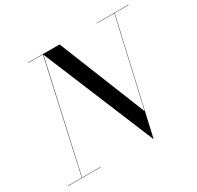

<svg xmlns="http://www.w3.org/2000/svg" viewBox="-196 -938 1166 1135"><g transform="rotate(-30 387.5 -370.0)"><path d="M540 10 225 -750H340L578 -157L713 -750H715L542 10ZM-35 0V-2H187V0ZM59 0 225 -748H125V-750H228L61 0ZM593 -748V-750H810V-748Z"/></g></svg>

Font: Bodoni Moda 96pt
Style: Italic
Weight: 400
Italic angle: -13°
Version: Version 2.004